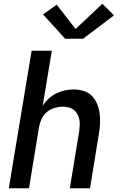

<svg xmlns="http://www.w3.org/2000/svg" viewBox="-20 -1006 640 1026"><path d="M27 0 149 -735H257L208 -440Q221 -461 240 -478.5Q259 -496 281 -507Q303 -518 326.5 -523Q350 -528 373 -528Q401 -528 427 -520Q453 -512 471 -493.5Q489 -475 499 -450.5Q509 -426 512.5 -399Q516 -372 514.5 -344Q513 -316 508 -288L461 0H353L403 -303Q405 -319 406 -335.5Q407 -352 404 -367Q401 -382 394 -395.5Q387 -409 375 -418.5Q363 -428 347.5 -432Q332 -436 316 -436Q294 -436 272 -429.5Q250 -423 231.5 -408Q213 -393 203 -372Q193 -351 189 -329L135 0ZM424 -799H328L210 -929L283 -981L384 -851L527 -986L589 -924Z"/></svg>

Font: Iosevka SS04 Semibold Extended
Style: Italic
Weight: 600
Width: 7
Italic angle: -9°
Monospace: yes
Designer: Belleve Invis
Foundry: Belleve Invis
Version: Version 19.0.0; ttfautohint (v1.8.4)